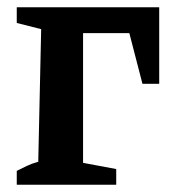

<svg xmlns="http://www.w3.org/2000/svg" viewBox="-20 -507 466 527"><path d="M417 -487V-277H371L335 -416H208V-60L299 -43V0H26V-38Q40 -45 53.5 -51.5Q67 -58 85 -63L93 -427L26 -444V-487Z"/></svg>

Font: Piazzolla SemiBold
Style: Regular
Weight: 600
Designer: Juan Pablo del Peral
Foundry: Huerta Tipografica
Version: Version 1.330